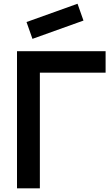

<svg xmlns="http://www.w3.org/2000/svg" viewBox="-20 -1030 608 1050"><path d="M157.5 -817.5 125 -909.5 404 -1009.5 436.5 -917.5ZM557.5 -632.5H198V0H73V-750H557.5Z"/></svg>

Font: Russisch Sans
Style: Bold
Weight: 700
Designer: Michael Sharanda (font) & Cristiano Sobral (main changes)
Foundry: Michael Sharanda
Version: Version 2.00;September 8, 2020;FontCreator 13.0.0.2681 64-bi